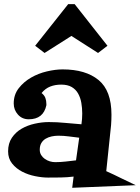

<svg xmlns="http://www.w3.org/2000/svg" viewBox="-20 -893 682 936"><path d="M641.6 9.8 332 22.5 338.9 -32.2Q307.6 -28.3 276.4 -27.8Q245.1 -27.3 213.9 -27.3Q185.5 -27.3 151.4 -34.2Q117.2 -41 87.9 -56.2Q58.6 -71.3 39.1 -95.7Q19.5 -120.1 19.5 -155.3Q19.5 -194.3 38.1 -221.7Q56.6 -249 85.4 -265.6Q114.3 -282.2 149.4 -290Q184.6 -297.9 217.8 -297.9Q258.8 -297.9 297.9 -293.9Q336.9 -290 377 -287.1Q378.9 -299.8 379.9 -313Q380.9 -326.2 380.9 -339.8Q380.9 -366.2 376.5 -391.6Q372.1 -417 360.8 -437Q349.6 -457 329.6 -468.8Q309.6 -480.5 278.3 -480.5Q249 -480.5 225.1 -471.2Q201.2 -461.9 182.6 -439.5Q196.3 -428.7 201.2 -415.5Q206.1 -402.3 206.1 -385.7V-379.9Q191.4 -311.5 120.1 -311.5Q87.9 -311.5 67.4 -334.5Q46.9 -357.4 46.9 -388.7Q46.9 -431.6 71.3 -462.9Q95.7 -494.1 131.3 -514.6Q167 -535.2 208.5 -544.9Q250 -554.7 285.2 -554.7Q397.5 -554.7 460.4 -502.9Q523.4 -451.2 523.4 -334Q523.4 -321.3 522.9 -308.6Q522.5 -295.9 521.5 -283.2L498 -58.6Q535.2 -42 570.3 -24.4Q605.5 -6.8 641.6 9.8ZM366.2 -221.7Q340.8 -224.6 315.4 -228Q290 -231.4 264.6 -231.4Q248 -231.4 231.9 -228Q215.8 -224.6 202.6 -216.8Q189.5 -209 181.6 -195.8Q173.8 -182.6 173.8 -163.1Q173.8 -148.4 180.7 -137.2Q187.5 -126 198.7 -118.2Q210 -110.4 223.1 -106.4Q236.3 -102.5 249 -102.5Q274.4 -102.5 300.3 -105.5Q326.2 -108.4 350.6 -111.3ZM503.9 -669.9 458 -634.8 328.1 -717.8 197.3 -634.8 151.4 -669.9 312.5 -873H343.8Z"/></svg>

Font: Fontdiner Swanky
Style: Regular
Weight: 400
Designer: Font Diner, Inc
Foundry: Font Diner, Inc
Version: Version 1.000